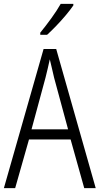

<svg xmlns="http://www.w3.org/2000/svg" viewBox="-20 -967 512 987"><path d="M413 0 343 -250H129L58 0H0L204 -715H269L472 0ZM258 -568Q253 -591 247 -615.5Q241 -640 236 -662Q231 -639 225.5 -615.5Q220 -592 214 -568L142 -302H330ZM357 -939Q342 -917 318.5 -889Q295 -861 269 -834Q243 -807 222 -788H187V-799Q217 -836 244.5 -874Q272 -912 292 -947H357Z"/></svg>

Font: Noto Sans Myanmar UI Condensed Light
Style: Regular
Weight: 300
Width: 3
Designer: Monotype Design Team
Foundry: Monotype Imaging Inc.
Version: Version 2.103; ttfautohint (v1.8.4.7-5d5b)